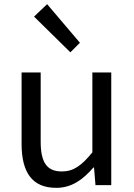

<svg xmlns="http://www.w3.org/2000/svg" viewBox="-20 -892 647 925"><path d="M251 13C325 13 379 -26 430 -85H433L440 0H516V-543H425V-158C373 -94 334 -66 278 -66C206 -66 176 -109 176 -210V-543H84V-199C84 -60 136 13 251 13ZM319 -640 365 -686 207 -872 144 -812Z"/></svg>

Font: Noto Sans CJK SC
Style: Regular
Weight: 400
Designer: Ryoko NISHIZUKA 西塚涼子 (kana, bopomofo & ideographs); Paul D. Hunt (Latin, Greek & Cyrillic); Sandoll Communications 산돌커뮤니
Foundry: Adobe
Version: Version 2.004;hotconv 1.0.118;makeotfexe 2.5.65603